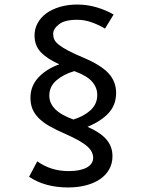

<svg xmlns="http://www.w3.org/2000/svg" viewBox="-20 -753 640 845"><path d="M303 -227Q349 -241 378.5 -268Q408 -295 408 -335Q408 -368 385 -394Q362 -420 307 -440Q259 -426 228 -399Q197 -372 197 -332Q197 -299 222.5 -273Q248 -247 303 -227ZM365 -195Q422 -170 448.5 -139Q475 -108 475 -66Q475 -34 461 -8.5Q447 17 421 35Q395 53 359 62.5Q323 72 280 72Q178 72 108 25L144 -43Q204 0 282 0Q333 0 361.5 -15.5Q390 -31 390 -59Q390 -71 384.5 -83Q379 -95 365.5 -107.5Q352 -120 328.5 -133.5Q305 -147 269 -163Q227 -181 197.5 -198Q168 -215 149.5 -234Q131 -253 122.5 -274.5Q114 -296 114 -323Q114 -374 148.5 -411.5Q183 -449 241 -470Q186 -495 159 -524Q132 -553 132 -597Q132 -626 145.5 -651Q159 -676 183.5 -694Q208 -712 243 -722.5Q278 -733 321 -733Q364 -733 406 -720.5Q448 -708 480 -689L442 -627Q420 -641 387 -653.5Q354 -666 319 -666Q265 -666 239.5 -646Q214 -626 214 -604Q214 -590 219 -579Q224 -568 239 -556Q254 -544 280.5 -530Q307 -516 350 -498Q425 -466 458 -430Q491 -394 491 -344Q491 -291 457.5 -255Q424 -219 365 -195Z"/></svg>

Font: ABeeZee
Style: Regular
Weight: 400
Designer: Anja Meiners
Foundry: Anja Meiners
Version: Version 1.001